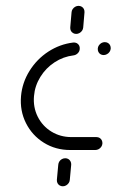

<svg xmlns="http://www.w3.org/2000/svg" viewBox="-20 -589 400 659"><path d="M52.2 -259.3Q56.3 -305.6 81.3 -345.7Q106.3 -385.9 145.7 -411.7Q185.2 -437.4 231.1 -443Q237.8 -443.7 243.1 -441.1Q248.5 -438.5 251.5 -433.1Q254.4 -427.8 253.7 -421.1Q253.3 -412.6 247 -406.3Q240.7 -400 232.2 -398.9Q197.4 -394.8 167.4 -375.2Q137.4 -355.6 118.5 -325Q99.6 -294.4 96.7 -259.3Q93.3 -221.1 109.4 -188.7Q125.6 -156.3 156.3 -137.4Q187 -118.5 225.2 -118.5H311.1Q317 -118.5 322 -115.6Q327 -112.6 329.4 -107.4Q331.9 -102.2 331.5 -96.3Q331.1 -90.4 327.6 -85.2Q324.1 -80 318.5 -77Q313 -74.1 307 -74.1H221.1Q170.7 -74.1 130.6 -99.1Q90.4 -124.1 69.1 -166.5Q47.8 -208.9 52.2 -259.3ZM195.6 50.4Q189.6 50.4 184.6 47.4Q179.6 44.4 177.2 39.3Q174.8 34.1 175.2 28.1L180 -23.7Q180.4 -29.6 183.7 -34.8Q187 -40 192.6 -43Q198.1 -45.9 204.1 -45.9Q210 -45.9 214.8 -43Q219.6 -40 222.2 -34.8Q224.8 -29.6 224.4 -23.7L219.6 28.1Q219.3 34.1 215.7 39.3Q212.2 44.4 206.9 47.4Q201.5 50.4 195.6 50.4ZM241.5 -472.6Q235.6 -472.6 230.6 -475.6Q225.6 -478.5 223.1 -483.7Q220.7 -488.9 221.1 -494.8L225.6 -546.7Q225.9 -552.6 229.4 -557.8Q233 -563 238.3 -565.9Q243.7 -568.9 249.6 -568.9Q255.6 -568.9 260.6 -565.9Q265.6 -563 268 -557.8Q270.4 -552.6 270 -546.7L265.6 -494.8Q265.2 -488.9 261.7 -483.7Q258.1 -478.5 252.8 -475.6Q247.4 -472.6 241.5 -472.6ZM315.6 -422.2Q315.9 -428.1 319.4 -433.3Q323 -438.5 328.3 -441.5Q333.7 -444.4 339.6 -444.4Q345.6 -444.4 350.6 -441.5Q355.6 -438.5 358 -433.3Q360.4 -428.1 360 -422.2Q359.6 -416.3 356.1 -411.1Q352.6 -405.9 347 -403Q341.5 -400 335.6 -400Q329.6 -400 324.8 -403Q320 -405.9 317.6 -411.1Q315.2 -416.3 315.6 -422.2Z"/></svg>

Font: 26F Galaxy Sans Oblique
Style: Regular
Weight: 400
Italic angle: -5°
Designer: C₂₉H₂₅N₃O₅
Version: Version 1.200;FEAKit 1.0